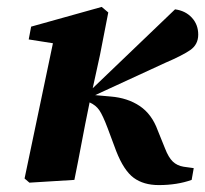

<svg xmlns="http://www.w3.org/2000/svg" viewBox="-20 -520 593 555"><path d="M51 -4 133 -395 63 -406 70 -443 274 -500 293 -484 269 -361 248 -265 486 -493Q516 -489 534.5 -469Q553 -449 553 -420Q553 -391 529.5 -375Q506 -359 459 -339L255 -245L300 -241Q349 -237 384 -213.5Q419 -190 436 -143L457 -91Q467 -65 479.5 -53Q492 -41 511 -38L540 -34L534 0Q492 15 439 15Q395 15 366.5 -6Q338 -27 316 -83L291 -150Q277 -187 267 -201.5Q257 -216 239 -224L237 -214Q226 -161 216 -107.5Q206 -54 195 0L65 8Z"/></svg>

Font: Source Serif Pro
Style: Bold Italic
Weight: 700
Italic angle: -12°
Designer: Frank Grießhammer
Foundry: Adobe Systems Incorporated
Version: Version 3.001;hotconv 1.0.111;makeotfexe 2.5.65597